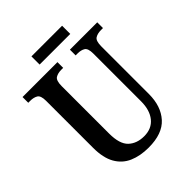

<svg xmlns="http://www.w3.org/2000/svg" viewBox="-237 -973 1112 1112"><g transform="rotate(-45 319.5 -417.0)"><path d="M324 10Q255 10 203.5 -12.5Q152 -35 123.5 -85Q95 -135 95 -217V-602Q95 -645 76.5 -656Q58 -667 30 -667H14V-714H300V-667H284Q256 -667 237.5 -655.5Q219 -644 219 -598V-210Q219 -124 255.5 -89.5Q292 -55 352 -55Q414 -55 448 -97Q482 -139 482 -211V-602Q482 -645 464 -656Q446 -667 418 -667H402V-714H626V-667H609Q581 -667 562.5 -655.5Q544 -644 544 -598V-209Q544 -109 490.5 -49.5Q437 10 324 10ZM217 -777V-844H468V-777Z"/></g></svg>

Font: Noto Serif Lao Condensed SemiBold
Style: Regular
Weight: 600
Width: 3
Designer: Monotype Design Team
Foundry: Monotype Imaging Inc.
Version: Version 2.003; ttfautohint (v1.8.4.7-5d5b)